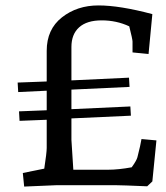

<svg xmlns="http://www.w3.org/2000/svg" viewBox="-20 -682 611 707"><path d="M152 -495Q152 -574 208 -618Q264 -662 342.5 -662Q421 -662 541 -630L527 -483L468 -489V-529Q468 -537 456 -585Q409 -607 354.5 -607Q300 -607 271.5 -581.5Q243 -556 243 -509V-386L455 -396L457 -362L243 -352V-280L460 -290L462 -256L243 -246V-167L250 -57H378Q416 -57 465 -66Q483 -91 486 -103Q498 -150 501 -170L556 -165L541 -14L522 4Q428 0 408 0H187L69 5L64 -45L143 -61Q152 -120 152 -137V-241L52 -237L50 -272L152 -276V-348L47 -343L45 -378L152 -382Z"/></svg>

Font: Andada SC
Style: Regular
Weight: 400
Designer: Carolina Giovagnoli
Foundry: Carolina Giovagnoli
Version: Version 1.003